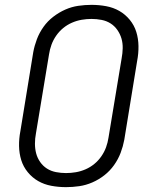

<svg xmlns="http://www.w3.org/2000/svg" viewBox="-20 -763 640 791"><path d="M252 8Q221 8 191.5 2.5Q162 -3 137.5 -17Q113 -31 94.5 -53.5Q76 -76 67.5 -103.5Q59 -131 58.5 -161.5Q58 -192 64 -223L117 -548Q122 -575 132 -601.5Q142 -628 159 -652Q176 -676 199.5 -694Q223 -712 249 -723.5Q275 -735 302.5 -739Q330 -743 357 -743Q388 -743 417.5 -737.5Q447 -732 471.5 -718Q496 -704 514.5 -681.5Q533 -659 541.5 -631.5Q550 -604 550.5 -573.5Q551 -543 545 -512L492 -187Q487 -160 477 -133.5Q467 -107 450 -83Q433 -59 410 -41Q387 -23 360.5 -11.5Q334 0 306.5 4Q279 8 252 8ZM252 -50Q272 -50 292.5 -53.5Q313 -57 332.5 -65.5Q352 -74 368.5 -87.5Q385 -101 397.5 -119Q410 -137 417 -156.5Q424 -176 427 -196L481 -522Q485 -543 485.5 -564Q486 -585 480.5 -604Q475 -623 463.5 -639.5Q452 -656 435.5 -666.5Q419 -677 398.5 -681Q378 -685 357 -685Q337 -685 316.5 -681.5Q296 -678 276.5 -669.5Q257 -661 240.5 -647.5Q224 -634 211.5 -616Q199 -598 192 -578.5Q185 -559 182 -539L128 -213Q124 -192 124 -171Q124 -150 129 -131Q134 -112 145.5 -95.5Q157 -79 173.5 -68.5Q190 -58 210.5 -54Q231 -50 252 -50Z"/></svg>

Font: Iosevka Aile Light
Style: Italic
Weight: 300
Italic angle: -9°
Designer: Belleve Invis
Foundry: Belleve Invis
Version: Version 31.1.0; ttfautohint (v1.8.4)